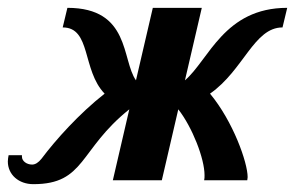

<svg xmlns="http://www.w3.org/2000/svg" viewBox="-36 -460 753 490"><path d="M294 -181 252 0H377L419 -181C455 -135 486 -55 486 -13C486 -8 486 -4 485 0H595C595 -2 596 -5 596 -8C596 -45 559 -150 500 -221C586 -281 612 -390 685 -390L697 -440C536 -440 497 -307 436 -255L479 -440H354L311 -255C274 -307 297 -440 136 -440L124 -390C197 -390 173 -281 231 -221C166 -170 106 -103 70 -55C62 -45 54 -40 46 -40C32 -40 20 -49 20 -60V-64H-14C-15 -59 -16 -53 -16 -48C-16 -14 12 10 49 10C182 10 165 -78 294 -181Z"/></svg>

Font: Pfennig
Style: BoldItalic
Weight: 700
Italic angle: -13°
Version: Version 20100423